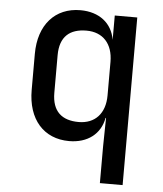

<svg xmlns="http://www.w3.org/2000/svg" viewBox="-53 -606 706 833"><g transform="rotate(5 300.0 -190.0)"><path d="M413 180H512V-550H414V-444C402 -516 346 -560 264 -560C154 -560 83 -481 83 -354V-197C83 -69 153 10 264 10C344 10 400 -33 413 -104H415L413 21ZM298 -76C225 -76 182 -112 182 -193V-357C182 -438 225 -474 298 -474C369 -474 413 -427 413 -348V-202C413 -123 369 -76 298 -76Z"/></g></svg>

Font: JetBrains Mono Medium
Style: Regular
Weight: 436
Monospace: yes
Designer: Philipp Nurullin, Konstantin Bulenkov
Foundry: JetBrains
Version: Version 2.305